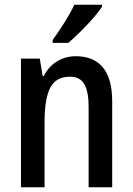

<svg xmlns="http://www.w3.org/2000/svg" viewBox="-20 -786 557 806"><path d="M298 -550Q373 -550 412 -503Q451 -456 451 -360V0H352V-339Q352 -401 334 -432.5Q316 -464 274 -464Q215 -464 191 -418Q167 -372 167 -273V0H68V-540H147L159 -467H164Q184 -507 219.5 -528.5Q255 -550 298 -550ZM408 -757Q395 -737 370 -708.5Q345 -680 317 -652.5Q289 -625 267 -606H201V-618Q227 -654 251.5 -693Q276 -732 292 -766H408Z"/></svg>

Font: Noto Sans Hebrew Condensed Medium
Style: Regular
Weight: 500
Width: 3
Designer: Monotype Design Team
Foundry: Monotype Imaging Inc.
Version: Version 2.004; ttfautohint (v1.8.4.7-5d5b)